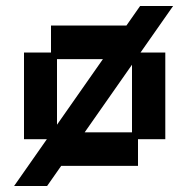

<svg xmlns="http://www.w3.org/2000/svg" viewBox="-20 -541 632 640"><path d="M27 79 447 -521H557L137 79ZM150 12V-77H60V-366H150V-456H440V-366H531V-77H440V12ZM170 -100H420V-344H170Z"/></svg>

Font: Pixelify Sans Medium
Style: Regular
Weight: 500
Designer: Stefie Justprince
Foundry: Typecalism Foundryline
Version: Version 1.000;February 13, 2025;FontCreator 15.0.0.3015 64-b